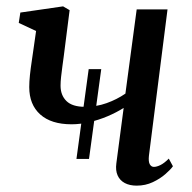

<svg xmlns="http://www.w3.org/2000/svg" viewBox="-20 -574 604 604"><path d="M220.5 -74 259 -356.5H298.5L260 -74ZM199 -542 180.5 -396.5Q178.5 -381.5 176.2 -364.8Q174 -348 172.2 -332.5Q170.5 -317 170.5 -304.5Q170.5 -274.5 189 -256.2Q207.5 -238 247 -238Q283 -238 315.2 -249.5Q347.5 -261 374.5 -279.5L410 -544.5H507L448.5 -84Q446.5 -65.5 451.2 -57.2Q456 -49 464 -49Q473 -49 484.8 -54.8Q496.5 -60.5 511 -75L524 -51Q517 -41 500.5 -26.5Q484 -12 460.8 -1Q437.5 10 410 10Q388 10 372.5 1.8Q357 -6.5 350 -22.2Q343 -38 346 -60L369 -234.5Q346 -220 318.2 -208.2Q290.5 -196.5 261.5 -189.8Q232.5 -183 205 -183Q141 -183 106.5 -214Q72 -245 72 -300Q72 -316.5 74.2 -338Q76.5 -359.5 79.8 -381Q83 -402.5 85.5 -420.5L93.5 -476.5L39 -502L44 -534.5L178.5 -554Z"/></svg>

Font: Merriweather 48pt
Style: Italic
Weight: 400
Italic angle: -7.8°
Version: Version 2.101